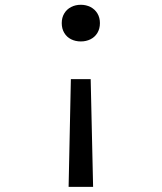

<svg xmlns="http://www.w3.org/2000/svg" viewBox="-20 -546 660 783"><path d="M349.8 -223.3 359.7 216.2H259.8L269 -223.3ZM387.5 -451.7Q387.5 -428.8 377.2 -411.8Q366.8 -394.7 349 -385.8Q331.2 -377 309.7 -377Q287.8 -377 270.1 -385.8Q252.3 -394.7 242.1 -411.8Q231.8 -428.8 231.8 -451.7Q231.8 -474.3 242.1 -491.3Q252.3 -508.3 270.1 -517.4Q287.8 -526.5 309.7 -526.5Q331.2 -526.5 349 -517.4Q366.8 -508.3 377.2 -491.3Q387.5 -474.3 387.5 -451.7Z"/></svg>

Font: Monaspace Neon Var
Style: Regular
Weight: 400
Designer: Riley Cran and the Lettermatic Team
Version: Version 1.000 (Monaspace Neon Var)